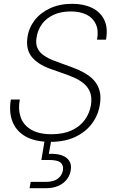

<svg xmlns="http://www.w3.org/2000/svg" viewBox="-20 -732 603 1007"><path d="M244 12Q164 12 114 -16.5Q64 -45 45 -95.5Q26 -146 37 -210H84Q74 -160 88 -118.5Q102 -77 142.5 -52.5Q183 -28 250 -28Q312 -28 355.5 -48Q399 -68 424.5 -103Q450 -138 457 -181Q463 -221 452.5 -248Q442 -275 420 -293.5Q398 -312 368.5 -325Q339 -338 306 -349Q273 -360 241 -372Q176 -396 145.5 -435Q115 -474 124 -536Q131 -586 161.5 -625.5Q192 -665 242.5 -688.5Q293 -712 359 -712Q419 -712 463 -690.5Q507 -669 527 -627.5Q547 -586 536 -524H489Q498 -573 482.5 -606Q467 -639 433 -655.5Q399 -672 352 -672Q299 -672 260.5 -654Q222 -636 200 -605.5Q178 -575 172 -537Q166 -503 176.5 -480Q187 -457 209.5 -441.5Q232 -426 261.5 -414.5Q291 -403 324 -391.5Q357 -380 391 -366Q419 -353 442 -337.5Q465 -322 481 -300.5Q497 -279 503.5 -250.5Q510 -222 504 -185Q496 -130 463.5 -85.5Q431 -41 376 -14.5Q321 12 244 12ZM135 255 141 222H218Q262 222 284 204.5Q306 187 310 161Q314 134 297.5 120.5Q281 107 236 107H197L216 -7H251L236 75Q278 73 305 83Q332 93 344 113Q356 133 351 161Q347 188 330 209.5Q313 231 285.5 243Q258 255 222 255Z"/></svg>

Font: DM Sans 11pt ExtraLight
Style: Italic
Weight: 250
Italic angle: -10°
Version: Version 4.004;gftools[0.9.30]